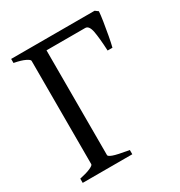

<svg xmlns="http://www.w3.org/2000/svg" viewBox="-149 -720 774 825"><g transform="rotate(-30 238.0 -307.5)"><path d="M401 -439Q398 -502 391.5 -536.5Q385 -571 366 -571H148L162 -615H438L453 -604Q452 -587 447 -555Q442 -523 436 -490.5Q430 -458 425 -439ZM24 0V-21Q58 -28 77 -36.5Q96 -45 96 -51V-564Q96 -570 78 -579Q60 -588 24 -595V-615H244V-595Q212 -590 193 -586Q174 -582 174 -575V-51Q174 -45 192.5 -38Q211 -31 270 -21V0Z"/></g></svg>

Font: ChillKai
Style: Regular
Weight: 400
Designer: ChillType
Foundry: 寒蝉字型
Version: Version 2.000